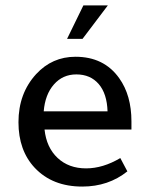

<svg xmlns="http://www.w3.org/2000/svg" viewBox="-20 -675 552 707"><path d="M464 -198H144Q151 -132 192 -93.5Q233 -55 297 -55Q359 -55 423 -93L449 -44Q379 12 283 12Q173 12 108 -57Q48 -121 48 -225Q48 -331 113 -402Q172 -466 258 -466Q363 -466 419 -387Q464 -324 464 -228ZM141 -265H376Q374 -330 343.5 -365.5Q313 -401 261 -401Q211 -401 178.5 -364Q146 -327 141 -265ZM377 -655 284 -532H227L287 -655Z"/></svg>

Font: TajawalTap Med
Style: Regular
Weight: 500
Designer: Boutros Fonts
Foundry: Created by Boutros International 2017
Version: Version 2.700